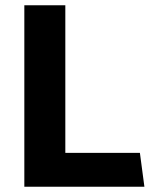

<svg xmlns="http://www.w3.org/2000/svg" viewBox="-20 -706 573 726"><path d="M72 0H526L509 -128H227V-686H72Z"/></svg>

Font: Chivo
Style: Bold
Weight: 700
Designer: Hector Gatti
Foundry: Omnibus-Type
Version: Version 1.003;PS 001.003;hotconv 1.0.70;makeotf.lib2.5.58329